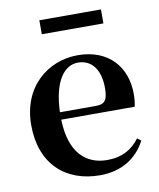

<svg xmlns="http://www.w3.org/2000/svg" viewBox="-85 -810 741 893"><g transform="rotate(-10 286.0 -363.5)"><path d="M162 -677H453V-743H162ZM316 16C415 16 490 -29 532 -110L514 -123C479 -76 432 -48 361 -48C261 -48 186 -113 182 -270H529C533 -288 535 -306 535 -331C535 -455 456 -552 309 -552C167 -552 40 -449 40 -269C40 -84 154 16 316 16ZM182 -305C187 -452 240 -518 304 -518C368 -518 408 -468 408 -380C408 -326 396 -305 353 -305Z"/></g></svg>

Font: Noto Serif CJK HK
Style: Bold
Weight: 700
Designer: Ryoko NISHIZUKA 西塚涼子 (kana & ideographs); Frank Grießhammer (Latin, Greek & Cyrillic); Wenlong ZHANG 张文龙 (bopomofo); San
Foundry: Adobe
Version: Version 2.001;hotconv 1.1.0;makeotfexe 2.6.0